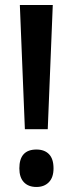

<svg xmlns="http://www.w3.org/2000/svg" viewBox="-20 -734 289 764"><path d="M170 -220H79L59 -714H190ZM57 -64Q57 -139 125 -139Q157 -139 175 -120.5Q193 -102 193 -64Q193 -28 174.5 -9Q156 10 125 10Q93 10 75 -9Q57 -28 57 -64Z"/></svg>

Font: Noto Sans Arabic ExtCond SemBd
Style: Regular
Weight: 600
Width: 2
Designer: Monotype Design Team, Nadine Chahine, Nizar Qandah and Khaled Hosny
Foundry: Monotype Imaging Inc.
Version: Version 2.012; ttfautohint (v1.8.4.7-5d5b)